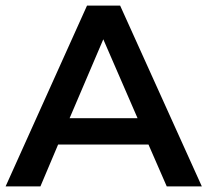

<svg xmlns="http://www.w3.org/2000/svg" viewBox="-24 -664 778 684"><path d="M505 -149H183L120 0H-4L286 -644H404L695 0H570ZM466 -243 344 -524 224 -243Z"/></svg>

Font: Montserrat Ace
Style: Bold
Weight: 600
Designer: Julieta Ulanovsky
Foundry: Julieta Ulanovsky
Version: Version 1